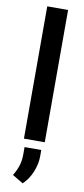

<svg xmlns="http://www.w3.org/2000/svg" viewBox="-108 -788 471 1072"><g transform="rotate(10 127.5 -251.5)"><path d="M186.5 -750V0H68.4V-750ZM174.8 45.9V82.5Q174.8 125 156 170.9Q137.2 216.8 104.5 247.1L43.5 210.4Q60.5 183.1 70.3 153.8Q80.1 124.5 80.1 86.9V45.9Z"/></g></svg>

Font: Vazirmatn FD Medium
Style: Regular
Weight: 500
Designer: Saber Rastikerdar
Foundry: Saber Rastikerdar
Version: Version 33.003